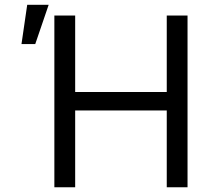

<svg xmlns="http://www.w3.org/2000/svg" viewBox="-20 -793 902 813"><path d="M210.2 -727.3H298.3V-403.4H686.1V-727.3H774.1V0H686.1V-325.3H298.3V0H210.2ZM95.2 -772.7H186.1L129.3 -606.5H71Z"/></svg>

Font: Interop
Style: Regular
Weight: 400
Designer: Rasmus Andersson, Google, Jang Haemin
Foundry: jhaemin
Version: Version 1.008